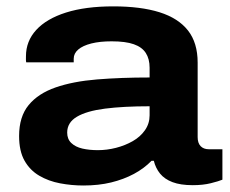

<svg xmlns="http://www.w3.org/2000/svg" viewBox="-20 -559 708 591"><path d="M236.7 12Q200.3 12 164.9 5.3Q129.4 -1.4 100.8 -18.2Q72.2 -34.9 55.5 -64.4Q38.8 -93.9 38.8 -140.4Q38.8 -199.9 68.2 -235.6Q97.6 -271.3 151.2 -289.9Q204.8 -308.5 278.6 -314.5Q352.3 -320.5 440.5 -320.5V-350.5Q440.5 -377.6 428.9 -395.7Q417.3 -413.9 392 -422.8Q366.7 -431.8 323.6 -431.8Q287.4 -431.8 261.1 -425.2Q234.8 -418.5 220.9 -406.6Q206.9 -394.6 206.9 -378.2V-367.1H60.7Q59.7 -371.9 59.8 -376.1Q59.9 -380.3 59.9 -385.8Q59.9 -432.3 91.5 -466.8Q123 -501.3 183.2 -520.4Q243.3 -539.4 328.8 -539.4Q413.1 -539.4 471 -521.3Q528.8 -503.1 558.6 -465.2Q588.4 -427.3 588.4 -366.2V-137Q588.4 -118.7 597.5 -109.2Q606.7 -99.6 622.7 -99.6H664.6V-5.9Q653.5 -1.2 629.2 4.9Q605 11 573.3 11Q535.7 11 511.1 1.7Q486.5 -7.6 472.7 -24.6Q458.9 -41.7 453.5 -64H446.3Q423.8 -40.7 392.2 -23.7Q360.6 -6.8 322.1 2.6Q283.6 12 236.7 12ZM281.2 -96.8Q309.2 -96.8 337.3 -104Q365.5 -111.3 388.7 -124.6Q412 -137.9 426.2 -158.2Q440.5 -178.6 440.5 -204.1V-231.9Q359.9 -231.9 303.1 -224.6Q246.2 -217.3 216.5 -199.5Q186.8 -181.8 186.8 -150.8Q186.8 -130.8 199.5 -118.8Q212.1 -106.7 233.5 -101.7Q255 -96.8 281.2 -96.8Z"/></svg>

Font: Archivo SemiBold SemiExpanded
Style: Regular
Weight: 600
Width: 6
Version: Version 2.001